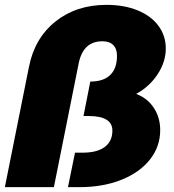

<svg xmlns="http://www.w3.org/2000/svg" viewBox="-27 -771 717 791"><path d="M656 -571Q656 -517 623 -466Q590 -415 534 -384Q580 -367 606.5 -327Q633 -287 633 -235Q633 -167 590.5 -113.5Q548 -60 472.5 -30Q397 0 301 0H253L282 -142H313Q373 -142 404.5 -165.5Q436 -189 436 -233Q436 -293 338 -293H317L345 -435Q399 -435 427 -462Q455 -489 455 -541Q455 -570 439.5 -585.5Q424 -601 395 -601Q315 -601 297 -509L195 0H-7L92 -494Q115 -613 201 -682Q287 -751 412 -751Q484 -751 539.5 -728.5Q595 -706 625.5 -665Q656 -624 656 -571Z"/></svg>

Font: Gontserrat ExtraBold
Style: Italic
Weight: 800
Italic angle: -11.3°
Designer: Julieta Ulanovsky
Foundry: Julieta Ulanovsky
Version: Version 6.001